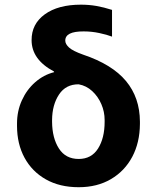

<svg xmlns="http://www.w3.org/2000/svg" viewBox="-20 -780 662 810"><path d="M113.3 -610.4Q112.8 -678.7 168.9 -719.5Q225.1 -760.3 321.3 -760.3Q355.5 -760.3 386.5 -754.9Q417.5 -749.5 452.6 -738.3V-625.5Q431.2 -633.8 398.9 -640.6Q366.7 -647.5 333 -647.5Q254.9 -647.9 255.4 -608.4Q255.4 -594.2 271.2 -579.6Q287.1 -564.9 331.1 -549.3Q453.1 -508.3 511.5 -438.2Q569.8 -368.2 570.3 -267.1V-257.3Q569.8 -178.7 538.1 -118.7Q506.3 -58.6 448.2 -24.4Q390.1 9.8 312 9.8Q231.9 9.8 173.6 -23.2Q115.2 -56.2 83.5 -114.5Q51.8 -172.9 51.8 -249V-258.8Q51.8 -311.5 72.3 -356.7Q92.8 -401.9 128.4 -433.1Q164.1 -464.4 208.5 -475.6L207.5 -478.5Q113.3 -528.8 113.3 -610.4ZM199.7 -273.9V-266.1Q200.2 -197.8 228.5 -153.6Q256.8 -109.4 312 -109.4Q365.7 -109.4 393.6 -153.3Q421.4 -197.3 421.4 -266.1V-273.9Q421.4 -308.6 407.5 -340.8Q393.6 -373 368.9 -395.8Q344.2 -418.5 312 -424.3Q257.8 -424.8 229 -381.3Q200.2 -337.9 199.7 -273.9Z"/></svg>

Font: Inter Tight
Style: Bold
Weight: 700
Designer: Rasmus Andersson
Foundry: rsms
Version: Version 3.004; ttfautohint (v1.8.4.7-5d5b)